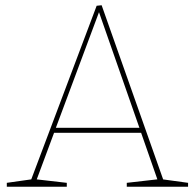

<svg xmlns="http://www.w3.org/2000/svg" viewBox="-20 -713 744 733"><path d="M605 -22 596 -29 698 -15V0H464V-15L587 -29L583 -22L517 -211L525 -206H179L189 -213L118 -22L113 -29L235 -15V0H6V-15L105 -29L97 -22L349 -691L368 -693ZM191 -219 185 -225H518L514 -220L356 -672H360Z"/></svg>

Font: Bitter Thin
Style: Regular
Weight: 100
Designer: Sol Matas, and Bitter project Authors
Foundry: Sol Matas
Version: Version 2.002